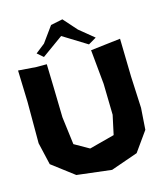

<svg xmlns="http://www.w3.org/2000/svg" viewBox="-129 -971 931 1091"><g transform="rotate(-15 336.0 -425.5)"><path d="M150.4 -725.6 185.5 -695.3 310.5 -785.2 451.2 -698.2 498 -725.6 412.1 -795.9 341.8 -875 271.5 -860.4 205.1 -768.6ZM23.4 -659.2 29.3 -472.7V-229.5L59.6 -98.6L189.5 0L393.6 24.4L552.7 -31.2L634.8 -146.5L643.6 -273.4L634.8 -460L629.9 -683.6L454.1 -663.1L473.6 -460L477.5 -277.3L453.1 -164.1L304.7 -125L218.8 -173.8L198.2 -336.9L194.3 -507.8L190.4 -651.4H128.9Z"/></g></svg>

Font: MaokenAssortedSans-Lite
Style: Lite
Weight: 400
Version: Version 1.400